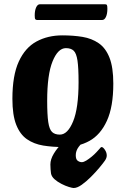

<svg xmlns="http://www.w3.org/2000/svg" viewBox="-20 -694 607 923"><path d="M285.4 13Q232.6 13 187.8 5.7Q143 -1.7 109.7 -24.7Q76.4 -47.6 58 -94.2Q39.6 -140.7 39.6 -219Q39.6 -331.2 70.3 -398.1Q101 -465 155.4 -494.5Q209.8 -524 279.6 -524Q332.4 -524 376.7 -516.7Q421 -509.3 454.4 -486.3Q487.9 -463.4 506.3 -416.8Q524.7 -370.3 524.7 -292Q524.7 -180.5 493.9 -113.3Q463.2 -46 409.7 -16.5Q356.2 13 285.4 13ZM267.7 -46.9Q305.4 -46.9 331.5 -110.5Q357.7 -174.1 357.7 -299.1Q357.7 -367.6 352.5 -402.6Q347.3 -437.7 334.3 -450.1Q321.3 -462.6 296.8 -462.6Q258.6 -462.6 232.7 -399Q206.8 -335.4 206.8 -209.6Q206.8 -142.2 212 -107.1Q217.2 -72 230.3 -59.5Q243.4 -46.9 267.7 -46.9ZM334.1 209.8Q327.9 209.8 311.3 204.8Q294.7 199.8 275.8 190.1Q256.8 180.5 242.4 167.8Q228 155.1 225.2 139.8Q224 130.3 223.1 119.8Q222.2 109.3 222.2 96.8Q222.2 71.8 238.8 44.4Q255.3 17 280.2 -6.7Q305.1 -30.4 332 -46Q358.8 -61.6 379.4 -63.1Q413 -67.1 419.7 -63Q426.4 -58.9 416 -48.1Q405.6 -37.4 388.8 -22Q372 -6.7 358.1 12.2Q344.2 31.1 344.2 52.1Q344.2 72.3 353.7 78.9Q363.3 85.6 373 85.6Q382.3 85.6 395.1 77.7Q407.8 69.8 420.9 59Q433.9 48.2 443.8 37.5Q453.6 26.7 457.9 22Q462.1 17 464 15Q465.9 13 468.6 13Q475.4 13 484.3 26.2Q493.2 39.5 493.2 53.3Q493.2 65.6 484.2 78.4Q475.2 91.4 456.9 113.2Q438.6 135 416.4 157.1Q394.2 179.2 372.6 194.5Q350.9 209.8 334.1 209.8ZM158.7 -597.9Q152.4 -597.9 149.7 -601.6Q146.9 -605.4 146.9 -619.7Q146.9 -643.5 153.8 -658.5Q160.7 -673.6 172.2 -673.6H484.5Q491.5 -673.6 493.9 -669.8Q496.2 -666 496.2 -651.7Q496.2 -627.6 489.3 -612.8Q482.5 -597.9 471 -597.9Z"/></svg>

Font: Briem Hand Thin
Style: Regular
Weight: 100
Designer: Gunnlaugur SE Briem, Eben Sorkin
Foundry: Sorkin Type Co.
Version: Version 1.003